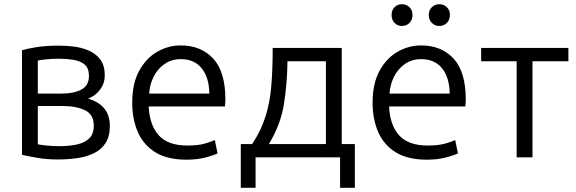

<svg xmlns="http://www.w3.org/2000/svg" viewBox="-20 -745 2726 909"><path d="M255 10Q202 10 158 2.5Q114 -5 84 -12V-507Q110 -515 154.5 -522Q199 -529 258 -529Q292 -529 329.5 -524.5Q367 -520 400.5 -505.5Q434 -491 455 -463Q476 -435 476 -388Q476 -351 454.5 -321.5Q433 -292 397 -278Q500 -248 500 -149Q500 -99 480 -68Q460 -37 425.5 -20Q391 -3 347 3.5Q303 10 255 10ZM159 -302H273Q330 -302 365.5 -321Q401 -340 401 -385Q401 -423 380 -440Q359 -457 326.5 -462Q294 -467 258 -467Q227 -467 198 -464Q169 -461 159 -458ZM261 -53Q305 -53 342 -60.5Q379 -68 401.5 -89Q424 -110 424 -150Q424 -203 382.5 -223Q341 -243 279 -243H159V-62Q170 -59 201 -56Q232 -53 261 -53Z M863 11Q772 11 715.5 -24Q659 -59 632.5 -120Q606 -181 606 -259Q606 -350 639 -410Q672 -470 724.5 -500Q777 -530 835 -530Q932 -530 989.5 -467.5Q1047 -405 1047 -275Q1047 -268 1046.5 -258.5Q1046 -249 1045 -241H684Q688 -153 731.5 -104.5Q775 -56 867 -56Q918 -56 950.5 -65.5Q983 -75 997 -82L1010 -19Q996 -11 955.5 0Q915 11 863 11ZM686 -302H971Q970 -378 935 -421.5Q900 -465 836 -465Q792 -465 759 -442Q726 -419 707.5 -382Q689 -345 686 -302Z M1120 144V-63H1174Q1217 -129 1237.5 -195Q1258 -261 1264.5 -339Q1271 -417 1271 -518H1598V-63H1660V144H1590V0H1190V144ZM1253 -63H1523V-455H1341Q1340 -352 1324.5 -253.5Q1309 -155 1253 -63Z M2001 11Q1910 11 1853.5 -24Q1797 -59 1770.5 -120Q1744 -181 1744 -259Q1744 -350 1777 -410Q1810 -470 1862.5 -500Q1915 -530 1973 -530Q2070 -530 2127.5 -467.5Q2185 -405 2185 -275Q2185 -268 2184.5 -258.5Q2184 -249 2183 -241H1822Q1826 -153 1869.5 -104.5Q1913 -56 2005 -56Q2056 -56 2088.5 -65.5Q2121 -75 2135 -82L2148 -19Q2134 -11 2093.5 0Q2053 11 2001 11ZM1824 -302H2109Q2108 -378 2073 -421.5Q2038 -465 1974 -465Q1930 -465 1897 -442Q1864 -419 1845.5 -382Q1827 -345 1824 -302ZM2060 -622Q2039 -622 2024.5 -636.5Q2010 -651 2010 -674Q2010 -697 2024.5 -711Q2039 -725 2060 -725Q2081 -725 2095.5 -711Q2110 -697 2110 -674Q2110 -651 2095.5 -636.5Q2081 -622 2060 -622ZM1883 -622Q1862 -622 1848 -636.5Q1834 -651 1834 -674Q1834 -697 1848 -711Q1862 -725 1883 -725Q1904 -725 1918.5 -711Q1933 -697 1933 -674Q1933 -651 1918.5 -636.5Q1904 -622 1883 -622Z M2426 0V-455H2258V-518H2671V-455H2501V0Z"/></svg>

Font: Ubuntu Sans
Style: Regular
Weight: 400
Designer: Dalton Maag Ltd
Foundry: Dalton Maag Ltd
Version: Version 1.006; ttfautohint (v1.8.4.7-5d5b)